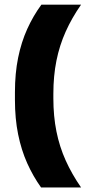

<svg xmlns="http://www.w3.org/2000/svg" viewBox="-20 -696 378 842"><path d="M214 -284.5V-265Q214 -186.5 227.5 -119.5Q241 -52.5 268 7.5Q295 67.5 335.5 126H160Q125 77 99.2 19.5Q73.5 -38 59.5 -106.8Q45.5 -175.5 45.5 -258V-291.5Q45.5 -374.5 59.5 -443Q73.5 -511.5 99.5 -569Q125.5 -626.5 161.5 -675.5H335.5Q295 -617.5 268 -557.2Q241 -497 227.5 -430Q214 -363 214 -284.5Z"/></svg>

Font: Anek Telugu Medium ExtraBold
Style: Regular
Weight: 800
Version: Version 1.003